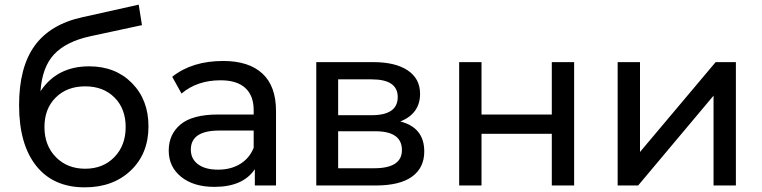

<svg xmlns="http://www.w3.org/2000/svg" viewBox="-20 -797 3275 825"><path d="M363 -512Q476 -512 547 -440Q618 -368 618 -254Q618 -137 542 -64.5Q466 8 344 8Q209 8 135.5 -84.5Q62 -177 62 -345Q62 -508 129 -600.5Q196 -693 334 -723L576 -777L590 -689L367 -641Q263 -618 212 -563Q161 -508 154 -405Q225 -512 363 -512ZM220 -122Q269 -72 346 -72Q423 -72 471.5 -122Q520 -172 520 -251Q520 -330 472 -378Q424 -426 346 -426Q268 -426 219.5 -378Q171 -330 171 -251Q171 -172 220 -122Z M939 -535Q1049 -535 1107.5 -481Q1166 -427 1166 -320V0H1075V-70Q1024 6 901 6Q812 6 758.5 -37Q705 -80 705 -150Q705 -220 756 -262.5Q807 -305 918 -305H1070V-324Q1070 -386 1034 -419Q998 -452 928 -452Q827 -452 760 -395L720 -467Q805 -535 939 -535ZM1070 -162V-236H922Q800 -236 800 -154Q800 -114 831 -91Q862 -68 917 -68Q972 -68 1012 -92.5Q1052 -117 1070 -162Z M1700 -275Q1803 -249 1803 -146Q1803 -76 1750.5 -38Q1698 0 1594 0H1339V-530H1585Q1679 -530 1732 -494.5Q1785 -459 1785 -394Q1785 -309 1700 -275ZM1433 -456V-302H1577Q1689 -302 1689 -380Q1689 -456 1577 -456ZM1587 -74Q1707 -74 1707 -152Q1707 -233 1593 -233H1433V-74Z M1953 0V-530H2049V-305H2351V-530H2447V0H2351V-222H2049V0Z M2634 0V-530H2730V-144L3055 -530H3142V0H3046V-386L2722 0Z"/></svg>

Font: Montserrat
Style: Regular
Weight: 500
Designer: Julieta Ulanovsky
Foundry: Julieta Ulanovsky
Version: Version 7.200;PS 007.200;hotconv 1.0.88;makeotf.lib2.5.64775